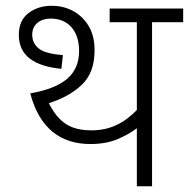

<svg xmlns="http://www.w3.org/2000/svg" viewBox="-20 -652 661 672"><path d="M621.1 -574.2V-622.1H363.8V-574.2H459V-267.1C416 -222.7 366.7 -195.8 300.8 -195.8C262.2 -195.8 231.9 -203.6 209.5 -218.8C187 -233.9 167.5 -257.8 150.9 -291C198.2 -305.7 236.8 -327.1 266.6 -355.5C296.4 -383.8 311 -423.8 311 -476.1C311 -510.7 303.7 -539.6 289.1 -563C259.8 -609.9 211.9 -631.8 161.1 -631.8C128.9 -631.8 101.6 -623 79.6 -606C57.1 -588.9 45.9 -563.5 45.9 -529.8C45.9 -455.6 101.6 -420.4 194.8 -411.1L200.2 -459C159.7 -462.4 131.3 -469.7 116.2 -481.9C100.6 -494.1 92.8 -510.3 92.8 -530.8C92.8 -564.5 117.7 -586.9 158.2 -586.9C218.3 -586.9 256.8 -544.4 256.8 -474.1C256.8 -392.6 204.6 -346.2 85.9 -325.2C117.7 -203.6 191.9 -147.9 295.9 -147.9C333.5 -147.9 365.2 -153.8 391.6 -165C418 -176.3 440.4 -189 459 -203.1V0H512.2V-574.2Z"/></svg>

Font: Noto Reveo Sans
Style: Regular
Weight: 300
Designer: Monotype Design Team
Foundry: Monotype Imaging Inc.
Version: Version 2.007